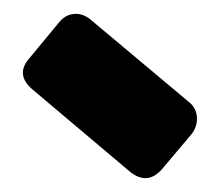

<svg xmlns="http://www.w3.org/2000/svg" viewBox="-20 -730 317 276"><path d="M252 -583Q262 -575 263 -562Q264 -549 256 -538L213 -487Q192 -463 167 -483L26 -602Q2 -623 22 -646L65 -698Q74 -709 86.5 -710Q99 -711 110 -702Z"/></svg>

Font: LT Crewmate
Style: Regular
Weight: 400
Designer: Daniel Lyons
Foundry: LyonsType
Version: Version 1.001;FEAKit 1.0